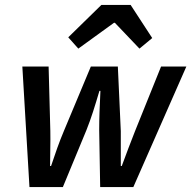

<svg xmlns="http://www.w3.org/2000/svg" viewBox="-20 -762 779 782"><path d="M100 0H236L332 -232C352 -282 366 -328 385 -392H389C386 -328 384 -282 384 -232L388 0H523L739 -491H636L530 -228C513 -186 494 -134 476 -86H472V-228L460 -491H350L240 -228C222 -186 204 -134 188 -86H184C184 -134 186 -186 185 -228L178 -491H71ZM299 -564 444 -669H448L548 -564L600 -607L512 -742H393L258 -610Z"/></svg>

Font: Source Sans Pro Semibold
Style: Italic
Weight: 600
Italic angle: -11°
Designer: Paul D. Hunt
Foundry: Adobe Systems Incorporated
Version: Version 3.006;hotconv 1.0.111;makeotfexe 2.5.65597